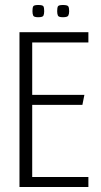

<svg xmlns="http://www.w3.org/2000/svg" viewBox="-20 -749 404 769"><path d="M58 -620H334V-579H109V-369H318L310 -329H109V-40H334V0H58ZM232 -680Q215 -680 212 -686.5Q209 -693 209 -704Q209 -718 212 -723.5Q215 -729 232 -729Q250 -729 253.5 -723.5Q257 -718 257 -704Q257 -693 253.5 -686.5Q250 -680 232 -680ZM133 -680Q116 -680 113 -686.5Q110 -693 110 -704Q110 -718 113 -723.5Q116 -729 133 -729Q151 -729 154 -723.5Q157 -718 157 -704Q157 -693 154 -686.5Q151 -680 133 -680Z"/></svg>

Font: Smooch Sans
Style: Regular
Weight: 400
Designer: Robert E. Leuschke
Foundry: Robert E. Leuschke
Version: Version 1.010; ttfautohint (v1.8.3)